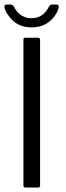

<svg xmlns="http://www.w3.org/2000/svg" viewBox="-31 -835 292 855"><path d="M73.3 -9.2V-658.7Q73.3 -667 81.5 -667H138.3Q147.3 -667 147.5 -656.8V-9.5Q147.5 0 140.3 0H81.3Q73.3 0 73.3 -9.2ZM109 -713Q76 -713 50.4 -726.2Q24.8 -739.3 7.2 -764.8Q-6.2 -783.3 -10.5 -798.8Q-14.8 -814.8 -0.3 -814.8H16.5Q25.5 -814.8 32 -803.8Q40.7 -784.8 56.5 -772.2Q78 -753.8 109 -753.8Q140.2 -753.8 161.7 -772.2Q176.5 -784.7 186 -803.8Q191.8 -814.8 202.2 -814.8H219.2Q234.8 -814.8 229.7 -798.8Q225.5 -783.2 213.2 -764.8Q195.3 -739.3 169.1 -726.2Q142.8 -713 109 -713Z"/></svg>

Font: Vivano Light
Style: Regular
Weight: 300
Designer: Joe Prince, Josias Burgherr
Version: Version 2.064;September 19, 2022;FontCreator 14.0.0.2877 64-